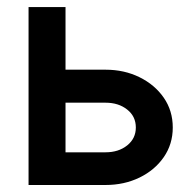

<svg xmlns="http://www.w3.org/2000/svg" viewBox="-20 -528 557 548"><path d="M61.5 -507.8H167V-329.1H281.2Q334.5 -329.1 378.2 -307.6Q421.9 -286.1 447.5 -249Q473.1 -211.9 473.1 -164.1Q473.1 -116.7 447.5 -79.6Q421.9 -42.5 378.2 -21.2Q334.5 0 281.2 0H61.5ZM167 -93.3H281.2Q318.4 -93.3 343 -113Q367.7 -132.8 367.7 -164.1Q367.7 -195.8 343 -215.3Q318.4 -234.9 281.2 -234.9H167Z"/></svg>

Font: Giphurs Medium
Style: Regular
Weight: 500
Version: Version 0.920; ttfautohint (v1.8.4.7-5d5b)